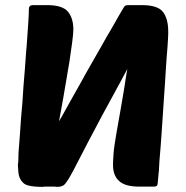

<svg xmlns="http://www.w3.org/2000/svg" viewBox="-20 -730 727 751"><path d="M617 -684Q638 -657 638 -607Q638 -604 638 -596.5Q638 -589 637 -575Q636 -561 635 -544Q634 -527 632 -507Q630 -486 629 -463.5Q628 -441 626 -415Q624 -389 622.5 -363.5Q621 -338 619 -312Q617 -285 615.5 -259.5Q614 -234 612 -208Q610 -182 608.5 -159.5Q607 -137 605 -117Q603 -96 602.5 -79Q602 -62 600 -48Q598 -21 597 -15Q597 -7 593 -3Q590 0 581 0H526Q469 0 446 -22Q422 -43 422 -85Q422 -92 422.5 -102.5Q423 -113 424 -127Q425 -144 428.5 -166.5Q432 -189 436 -212.5Q440 -236 444 -258Q448 -280 451 -297Q454 -317 458.5 -341Q463 -365 466.5 -388.5Q470 -412 473 -431Q476 -450 478 -460Q469 -443 452.5 -412.5Q436 -382 417.5 -348Q399 -314 381.5 -282Q364 -250 354 -230Q341 -206 324.5 -174.5Q308 -143 293 -113.5Q278 -84 266 -61.5Q254 -39 250 -33Q243 -21 234 -10Q225 1 203 1Q201 1 198.5 0.5Q196 0 194 0H155H150L151 1Q128 1 114 -0.5Q100 -2 90.5 -4.5Q81 -7 75.5 -11Q70 -15 66 -20Q54 -34 52 -55.5Q50 -77 50 -91H51Q52 -101 52 -116.5Q52 -132 54 -153Q56 -177 58 -204.5Q60 -232 62 -264Q65 -295 67.5 -327.5Q70 -360 72 -395Q75 -430 77.5 -462Q80 -494 82 -525Q85 -555 86.5 -582Q88 -609 90 -632Q93 -677 93 -695Q93 -710 109 -710H164Q225 -710 246 -684Q266 -660 267 -617Q267 -598 262 -562Q257 -526 251 -485Q249 -475 246.5 -459.5Q244 -444 241 -426Q238 -408 234.5 -388.5Q231 -369 228 -350Q220 -305 211 -256Q214 -261 220.5 -272Q227 -283 235 -298Q243 -313 253 -330.5Q263 -348 273 -366Q281 -380 293 -401.5Q305 -423 318.5 -447.5Q332 -472 347 -497.5Q362 -523 374.5 -545.5Q387 -568 397 -585.5Q407 -603 412 -611Q419 -623 427 -637Q435 -651 442 -663.5Q449 -676 454.5 -685Q460 -694 461 -696Q463 -700 466.5 -704.5Q470 -709 473 -709H474Q476 -709 477 -709.5Q478 -710 480 -710H535Q596 -710 617 -684Z"/></svg>

Font: Poetsen One
Style: Regular
Weight: 400
Designer: Pablo Impallari, Rodrigo Fuenzalida
Foundry: Pablo Impallari, Rodrigo Fuenzalida
Version: Version 1.001; ttfautohint (v0.93) -l 8 -r 50 -G 200 -x 14 -